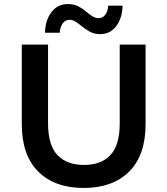

<svg xmlns="http://www.w3.org/2000/svg" viewBox="-20 -921 829 951"><path d="M395 10Q251 10 169.5 -71Q88 -152 88 -305V-700H218V-310Q218 -202 264.5 -153Q311 -104 396 -104Q481 -104 527 -153Q573 -202 573 -310V-700H701V-305Q701 -152 619.5 -71Q538 10 395 10ZM475 -752Q448 -752 427 -763Q406 -774 389.5 -787.5Q373 -801 357 -812Q341 -823 325 -823Q303 -823 290 -804Q277 -785 276 -759H203Q204 -820 234.5 -860.5Q265 -901 317 -901Q345 -901 366 -890.5Q387 -880 403.5 -866Q420 -852 436 -841.5Q452 -831 468 -831Q490 -831 502.5 -849.5Q515 -868 516 -893H587Q586 -833 556.5 -792.5Q527 -752 475 -752Z"/></svg>

Font: Montserrat Thin SemiBold
Style: Regular
Weight: 600
Version: Version 9.000